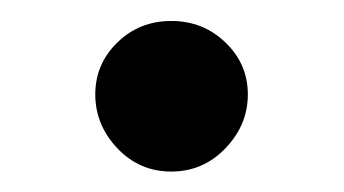

<svg xmlns="http://www.w3.org/2000/svg" viewBox="-20 -447 331 185"><path d="M71.8 -356Q71.8 -385.3 93 -406Q114.3 -426.8 145 -426.8Q175.8 -426.8 197.3 -406Q218.8 -385.3 218.8 -356Q218.8 -326.7 197.3 -304.2Q175.8 -281.7 145 -281.7Q114.3 -281.7 93 -304.2Q71.8 -326.7 71.8 -356Z"/></svg>

Font: Gelasio Medium
Style: Regular
Weight: 500
Designer: Eben Sorkin
Foundry: Eben Sorkin
Version: Version 1.008